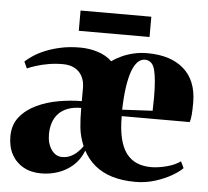

<svg xmlns="http://www.w3.org/2000/svg" viewBox="-50 -722 855 788"><g transform="rotate(5 377.5 -328.5)"><path d="M147 11Q105 11 73.8 -6.5Q42.5 -24 25.5 -55.5Q8.5 -87 8.5 -129.5Q8.5 -177.5 34.8 -210Q61 -242.5 103 -262.2Q145 -282 194 -290.5Q243 -299 288 -299V-354Q288 -381.5 277 -401.8Q266 -422 245.8 -432.8Q225.5 -443.5 198 -443.5Q166 -443.5 137.8 -438.5Q109.5 -433.5 87.8 -426.5Q66 -419.5 51.5 -413L39 -440.5Q52 -452.5 72.2 -466Q92.5 -479.5 120.8 -491Q149 -502.5 184.2 -510Q219.5 -517.5 262 -517.5Q300 -517.5 335 -506.5Q370 -495.5 394 -472.5Q412.5 -486 435 -496.2Q457.5 -506.5 483.8 -512.5Q510 -518.5 539.5 -518.5Q635 -518.5 689 -471.5Q743 -424.5 744 -335Q744 -301.5 742.2 -281.8Q740.5 -262 736.5 -252H456.5Q456.5 -198.5 465.5 -160.8Q474.5 -123 492.2 -99.5Q510 -76 535.8 -65Q561.5 -54 595 -54Q623.5 -54 658.8 -63.2Q694 -72.5 715 -88.5L728 -61.5Q714 -46.5 684.2 -29.2Q654.5 -12 616 0Q577.5 12 535.5 12Q480.5 12 438.8 -1Q397 -14 367.5 -38.8Q338 -63.5 320 -98Q304.5 -59 277.2 -35.2Q250 -11.5 216.5 -0.2Q183 11 147 11ZM456 -278.5 581 -285Q581.5 -299.5 581.5 -312.5Q581.5 -325.5 582 -339.5Q582 -415 572.2 -453Q562.5 -491 531 -491Q515.5 -491 502.2 -478.2Q489 -465.5 479.2 -439.5Q469.5 -413.5 463.5 -373.2Q457.5 -333 456 -278.5ZM227 -63.5Q247.5 -63.5 263.2 -71.5Q279 -79.5 291 -91.2Q303 -103 311.5 -115.5Q295.5 -154 291.8 -189.2Q288 -224.5 288 -271Q256.5 -271 233.2 -262.2Q210 -253.5 195 -237.5Q180 -221.5 172.8 -199.8Q165.5 -178 165.5 -152Q165.5 -113.5 183 -88.5Q200.5 -63.5 227 -63.5ZM542 -669V-585.5H250.5V-669Z"/></g></svg>

Font: Merriweather 144pt ExtraBold
Style: Regular
Weight: 800
Version: Version 2.100